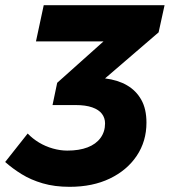

<svg xmlns="http://www.w3.org/2000/svg" viewBox="-25 -710 656 742"><path d="M-5 -84 82 -194Q101 -174 126 -159Q151 -144 179.5 -136Q208 -128 235 -128Q281 -128 313.5 -140.5Q346 -153 363.5 -177Q381 -201 381 -233Q381 -254 369 -270Q357 -286 331.5 -295Q306 -304 267 -304H178L196 -390L375 -550H114L144 -690H611L588 -585L381 -407Q430 -401 465.5 -380.5Q501 -360 521 -324.5Q541 -289 541 -236Q541 -164 503.5 -108Q466 -52 399.5 -20Q333 12 244 12Q186 12 140 -1.5Q94 -15 58.5 -37Q23 -59 -5 -84Z"/></svg>

Font: Radio Canada
Style: Italic
Weight: 400
Italic angle: -12°
Designer: Charles Daoud, Etienne Aubert Bonn, Alexandre Saumier Demers, Jacques Le Bailly
Foundry: Radio-Canada
Version: Version 2.104;gftools[0.9.28.dev5+ged2979d]